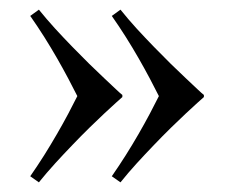

<svg xmlns="http://www.w3.org/2000/svg" viewBox="-20 -460 485 400"><path d="M404.8 -257.8Q400.9 -254.4 391.1 -245.6Q381.3 -236.8 367.2 -223.6Q353 -210.4 335.9 -193.6Q318.8 -176.8 300.8 -158Q282.7 -139.2 264.6 -119.4Q246.6 -99.6 231 -80.1L212.9 -92.8Q227.5 -113.8 241.7 -136.2Q255.9 -158.7 268.6 -180.7Q281.2 -202.6 292 -222.9Q302.7 -243.2 311 -259.8Q302.7 -276.4 292 -296.6Q281.2 -316.9 268.8 -338.6Q256.3 -360.4 242.2 -382.8Q228 -405.3 212.9 -426.8L231 -439.9Q246.6 -420.4 264.6 -400.6Q282.7 -380.9 300.8 -362.3Q318.8 -343.8 335.9 -326.9Q353 -310.1 367.2 -296.9Q381.3 -283.7 391.1 -274.4Q400.9 -265.1 404.8 -262.2ZM234.9 -257.8Q231 -254.4 221.2 -245.6Q211.4 -236.8 197.3 -223.6Q183.1 -210.4 166 -193.6Q148.9 -176.8 130.9 -158Q112.8 -139.2 94.7 -119.4Q76.7 -99.6 61 -80.1L43 -92.8Q57.6 -113.8 71.8 -136.2Q85.9 -158.7 98.6 -180.7Q111.3 -202.6 122.1 -222.9Q132.8 -243.2 141.1 -259.8Q132.8 -276.4 122.1 -296.6Q111.3 -316.9 98.9 -338.6Q86.4 -360.4 72.3 -382.8Q58.1 -405.3 43 -426.8L61 -439.9Q76.7 -420.4 94.7 -400.6Q112.8 -380.9 130.9 -362.3Q148.9 -343.8 166 -326.9Q183.1 -310.1 197.3 -296.9Q211.4 -283.7 221.2 -274.4Q231 -265.1 234.9 -262.2Z"/></svg>

Font: Marcellus
Style: Regular
Weight: 400
Designer: Astigmatic (AOETI)
Foundry: Astigmatic (AOETI)
Version: Version 1.000